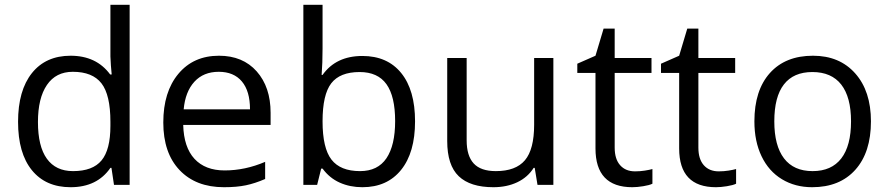

<svg xmlns="http://www.w3.org/2000/svg" viewBox="-20 -780 3750 810"><path d="M450.2 -71.8H445.8Q389.6 9.8 277.8 9.8Q172.9 9.8 114.5 -62Q56.2 -133.8 56.2 -266.1Q56.2 -398.4 114.7 -471.7Q173.3 -544.9 277.8 -544.9Q386.7 -544.9 444.8 -465.8H451.2L447.8 -504.4L445.8 -542V-759.8H526.9V0H460.9ZM288.1 -58.1Q371.1 -58.1 408.4 -103.3Q445.8 -148.4 445.8 -249V-266.1Q445.8 -379.9 408 -428.5Q370.1 -477.1 287.1 -477.1Q215.8 -477.1 178 -421.6Q140.1 -366.2 140.1 -265.1Q140.1 -162.6 177.7 -110.4Q215.3 -58.1 288.1 -58.1Z M924.8 9.8Q806.2 9.8 737.5 -62.5Q668.9 -134.8 668.9 -263.2Q668.9 -392.6 732.7 -468.8Q796.4 -544.9 903.8 -544.9Q1004.4 -544.9 1063 -478.8Q1121.6 -412.6 1121.6 -304.2V-252.9H752.9Q755.4 -158.7 800.5 -109.9Q845.7 -61 927.7 -61Q1014.2 -61 1098.6 -97.2V-24.9Q1055.7 -6.3 1017.3 1.7Q979 9.8 924.8 9.8ZM902.8 -477.1Q838.4 -477.1 800 -435.1Q761.7 -393.1 754.9 -318.8H1034.7Q1034.7 -395.5 1000.5 -436.3Q966.3 -477.1 902.8 -477.1Z M1508.8 -543.9Q1614.3 -543.9 1672.6 -471.9Q1731 -399.9 1731 -268.1Q1731 -136.2 1672.1 -63.2Q1613.3 9.8 1508.8 9.8Q1456.5 9.8 1413.3 -9.5Q1370.1 -28.8 1340.8 -68.8H1335L1317.9 0H1259.8V-759.8H1340.8V-575.2Q1340.8 -513.2 1336.9 -463.9H1340.8Q1397.5 -543.9 1508.8 -543.9ZM1497.1 -476.1Q1414.1 -476.1 1377.4 -428.5Q1340.8 -380.9 1340.8 -268.1Q1340.8 -155.3 1378.4 -106.7Q1416 -58.1 1499 -58.1Q1573.7 -58.1 1610.4 -112.5Q1647 -167 1647 -269Q1647 -373.5 1610.4 -424.8Q1573.7 -476.1 1497.1 -476.1Z M1948.7 -535.2V-188Q1948.7 -122.6 1978.5 -90.3Q2008.3 -58.1 2071.8 -58.1Q2155.8 -58.1 2194.6 -104Q2233.4 -149.9 2233.4 -253.9V-535.2H2314.5V0H2247.6L2235.8 -71.8H2231.4Q2206.5 -32.2 2162.4 -11.2Q2118.2 9.8 2061.5 9.8Q1963.9 9.8 1915.3 -36.6Q1866.7 -83 1866.7 -185.1V-535.2Z M2659.2 -57.1Q2680.7 -57.1 2700.7 -60.3Q2720.7 -63.5 2732.4 -66.9V-4.9Q2719.2 1.5 2693.6 5.6Q2668 9.8 2647.5 9.8Q2492.2 9.8 2492.2 -153.8V-472.2H2415.5V-511.2L2492.2 -544.9L2526.4 -659.2H2573.2V-535.2H2728.5V-472.2H2573.2V-157.2Q2573.2 -108.9 2596.2 -83Q2619.1 -57.1 2659.2 -57.1Z M3012.2 -57.1Q3033.7 -57.1 3053.7 -60.3Q3073.7 -63.5 3085.4 -66.9V-4.9Q3072.3 1.5 3046.6 5.6Q3021 9.8 3000.5 9.8Q2845.2 9.8 2845.2 -153.8V-472.2H2768.6V-511.2L2845.2 -544.9L2879.4 -659.2H2926.3V-535.2H3081.5V-472.2H2926.3V-157.2Q2926.3 -108.9 2949.2 -83Q2972.2 -57.1 3012.2 -57.1Z M3654.3 -268.1Q3654.3 -137.2 3588.4 -63.7Q3522.5 9.8 3406.2 9.8Q3334.5 9.8 3278.8 -23.9Q3223.1 -57.6 3192.9 -120.6Q3162.6 -183.6 3162.6 -268.1Q3162.6 -398.9 3228 -471.9Q3293.5 -544.9 3409.7 -544.9Q3522 -544.9 3588.1 -470.2Q3654.3 -395.5 3654.3 -268.1ZM3246.6 -268.1Q3246.6 -165.5 3287.6 -111.8Q3328.6 -58.1 3408.2 -58.1Q3487.8 -58.1 3529.1 -111.6Q3570.3 -165 3570.3 -268.1Q3570.3 -370.1 3529.1 -423.1Q3487.8 -476.1 3407.2 -476.1Q3327.6 -476.1 3287.1 -423.8Q3246.6 -371.6 3246.6 -268.1Z"/></svg>

Font: f0_31487 
Style: Regular
Weight: 400
Foundry: Ascender Corporation
Version: Version 1.10